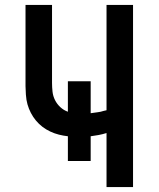

<svg xmlns="http://www.w3.org/2000/svg" viewBox="-20 -755 640 775"><path d="M410 0V-218Q394 -213 378 -210Q362 -207 346 -205V-105H254V-205Q236 -207 218 -211.5Q200 -216 183 -224Q166 -232 151.5 -243Q137 -254 125 -268.5Q113 -283 104.5 -299.5Q96 -316 91 -333.5Q86 -351 84.5 -373Q83 -395 83 -407V-735H190V-421Q190 -403 192 -385Q194 -367 202 -351Q210 -335 223.5 -322.5Q237 -310 254 -304V-427H346V-298Q352 -299 360 -300Q368 -301 374.5 -302Q381 -303 386.5 -304Q392 -305 397 -307L410 -310V-735H517V0Z"/></svg>

Font: Iosevka Aile Semibold
Style: Regular
Weight: 600
Designer: Belleve Invis
Foundry: Belleve Invis
Version: Version 31.1.0; ttfautohint (v1.8.4)